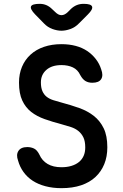

<svg xmlns="http://www.w3.org/2000/svg" viewBox="-20 -970 640 1000"><path d="M398 -579Q385 -607 359.5 -619Q334 -631 300 -631Q250 -631 221.5 -606Q193 -581 193 -541Q193 -513 201 -495Q209 -477 223 -466Q237 -455 257 -448.5Q277 -442 300 -436Q349 -423 392.5 -407.5Q436 -392 468.5 -366.5Q501 -341 520 -302Q539 -263 539 -203Q539 -154 523 -115Q507 -76 477 -48Q447 -20 402.5 -5Q358 10 300 10Q255 10 217 0Q179 -10 150.5 -28.5Q122 -47 102.5 -74Q83 -101 74 -134Q63 -164 76 -184Q89 -204 122 -204Q141 -204 157 -196.5Q173 -189 185 -165Q199 -133 228 -116Q257 -99 300 -99Q329 -99 352 -106Q375 -113 391 -126Q407 -139 415.5 -158Q424 -177 424 -202Q424 -234 414.5 -254Q405 -274 388.5 -287.5Q372 -301 349 -308.5Q326 -316 300 -323Q254 -335 213 -349.5Q172 -364 142.5 -387Q113 -410 96 -446.5Q79 -483 79 -540Q79 -585 94.5 -622Q110 -659 139 -685.5Q168 -712 209 -726Q250 -740 300 -740Q340 -740 374 -731Q408 -722 434 -704.5Q460 -687 479 -662.5Q498 -638 507 -609Q519 -577 507 -558Q495 -539 461 -539Q440 -539 425 -548Q410 -557 398 -579ZM187 -950Q206 -950 222 -943Q238 -936 252 -922L268 -907Q284 -891 300 -891Q316 -891 332 -906L350 -924Q364 -937 380 -943.5Q396 -950 416 -950Q454 -950 459.5 -936Q465 -922 438 -895L391 -848Q372 -828 347 -819Q322 -810 300 -810Q278 -810 253 -819Q228 -828 209 -848L163 -895Q136 -923 141.5 -936.5Q147 -950 187 -950Z"/></svg>

Font: Maple Mono SemiBold
Style: Regular
Weight: 600
Monospace: yes
Designer: subframe7536
Version: Version 7.000